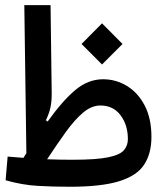

<svg xmlns="http://www.w3.org/2000/svg" viewBox="-20 -713 626 736"><path d="M247.1 2.9Q183.6 2.9 124.3 -0.5Q64.9 -3.9 1.5 -22L9.3 -112.8Q41 -109.9 69.8 -107.9Q75.7 -117.2 81.1 -125.5L73.2 -693.4H173.8L178.2 -358.4Q178.7 -326.7 173.6 -302.2Q168.5 -277.8 155.8 -252L162.6 -247.1Q220.2 -327.6 269.3 -368.4Q318.4 -409.2 375 -409.2Q424.8 -409.2 467 -383.3Q509.3 -357.4 534.9 -308.1Q560.5 -258.8 560.5 -188Q560.5 -125.5 533.2 -82.8Q505.9 -40 437.7 -18.6Q369.6 2.9 247.1 2.9ZM160.6 -102.5Q208.5 -100.6 257.3 -100.6Q349.6 -100.6 395 -110.1Q440.4 -119.6 455.3 -137.5Q470.2 -155.3 470.2 -179.7Q470.2 -233.9 442.1 -271.2Q414.1 -308.6 364.7 -308.6Q331.1 -308.6 298.8 -281.5Q266.6 -254.4 232.9 -207.8Q199.2 -161.1 160.6 -102.5ZM371.1 -465.8 292.5 -544.4 371.1 -623.5 449.7 -544.4Z"/></svg>

Font: Cascadia Code NF
Style: Regular
Weight: 400
Monospace: yes
Designer: Aaron Bell
Foundry: Saja Typeworks
Version: Version 2404.023; ttfautohint (v1.8.4)